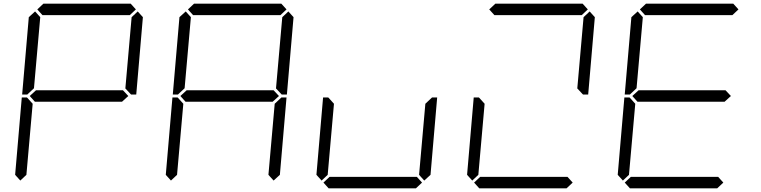

<svg xmlns="http://www.w3.org/2000/svg" viewBox="-20 -1020 4120 1040"><path d="M131 -511 128 -508H100L136 -927L170 -958L198 -927L164 -542ZM182 -969 215 -1000H688L716 -969L683 -938H210ZM646 -531 675 -500 641 -469H169L141 -500L175 -531ZM90 -42 62 -73 98 -492H126L129 -489L157 -458L123 -73ZM726 -958 754 -927 718 -508H690L687 -511L659 -541L693 -927Z M947 -511 944 -508H916L952 -927L986 -958L1014 -927L980 -542ZM998 -969 1031 -1000H1504L1532 -969L1499 -938H1026ZM1462 -531 1491 -500 1457 -469H985L957 -500L991 -531ZM906 -42 878 -73 914 -492H942L945 -489L973 -458L939 -73ZM1501 -489 1504 -492H1532L1496 -73L1462 -42L1434 -73L1468 -458ZM1542 -958 1570 -927 1534 -508H1506L1503 -511L1475 -541L1509 -927Z M1722 -42 1694 -73 1730 -492H1758L1761 -489L1789 -458L1755 -73ZM2317 -489 2320 -492H2348L2312 -73L2278 -42L2250 -73L2284 -458ZM2266 -31 2233 0H1760L1732 -31L1765 -62H2238Z M2630 -969 2663 -1000H3136L3164 -969L3131 -938H2658ZM2538 -42 2510 -73 2546 -492H2574L2577 -489L2605 -458L2571 -73ZM3174 -958 3202 -927 3166 -508H3138L3135 -511L3107 -541L3141 -927ZM3082 -31 3049 0H2576L2548 -31L2581 -62H3054Z M3395 -511 3392 -508H3364L3400 -927L3434 -958L3462 -927L3428 -542ZM3446 -969 3479 -1000H3952L3980 -969L3947 -938H3474ZM3910 -531 3939 -500 3905 -469H3433L3405 -500L3439 -531ZM3354 -42 3326 -73 3362 -492H3390L3393 -489L3421 -458L3387 -73ZM3898 -31 3865 0H3392L3364 -31L3397 -62H3870Z"/></svg>

Font: DSEG7 Classic
Style: Light Italic
Weight: 300
Italic angle: -5°
Designer: Keshikan(Twitter:@keshinomi_88pro)
Version: Version 0.46